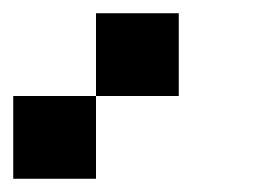

<svg xmlns="http://www.w3.org/2000/svg" viewBox="-20 -145 415 290"><path d="M0 125V0H125V125ZM125 0V-125H250V0Z"/></svg>

Font: Galmuri7 Regular
Style: Regular
Weight: 400
Designer: Lee Minseo (quiple)
Version: Version 2.399;hotconv 1.1.1;makeotfexe 2.6.0 DEVELOPMENT